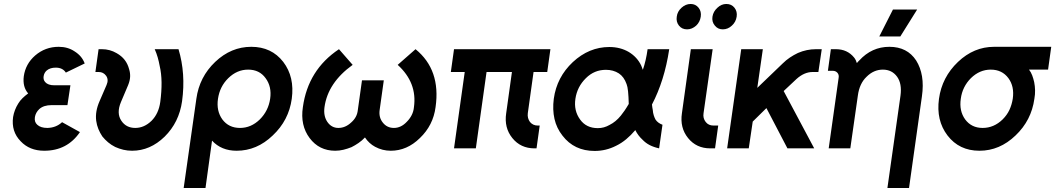

<svg xmlns="http://www.w3.org/2000/svg" viewBox="-20 -748 5320 968"><path d="M335 -318H254Q222 -318 208 -334Q197 -346 200 -364Q203 -382 216 -393Q233 -407 261 -407Q296 -407 312 -382L407 -428Q400 -447 387.5 -462Q375 -477 356 -489Q322 -512 276 -512Q208 -512 157 -468Q109 -426 100 -364Q93 -310 122 -277Q107 -266 94 -253.5Q81 -241 72 -226Q52 -194 46 -158Q36 -85 84 -36Q129 12 203 12Q319 12 383 -82L293 -132Q263 -104 219 -103Q185 -103 168 -119Q152 -133 156 -158Q160 -181 178 -198Q200 -218 240 -218H320Z M477 -500 461 -385H478Q501 -385 515 -366Q529 -346 517 -319L482 -238Q459 -186 465 -139Q468 -117 476 -97.5Q484 -78 496 -60Q509 -44 525 -30.5Q541 -17 561 -7Q581 2 602 7Q623 12 646 12Q737 12 810 -59Q883 -131 898 -238Q917 -377 880 -500H760Q769 -480 775 -459Q781 -438 785 -416Q794 -378 794.5 -332.5Q795 -287 788 -234Q780 -175 744 -139Q707 -103 662 -103Q616 -103 592 -139Q566 -177 590 -234L626 -319Q635 -341 636 -360.5Q637 -380 631 -399Q624 -426 608.5 -446Q593 -466 568 -480Q551 -490 532.5 -495Q514 -500 494 -500Z M1231 -397Q1288 -397 1319 -354Q1351 -311 1342 -250Q1333 -189 1290 -146Q1246 -103 1190 -103Q1133 -103 1101 -146Q1070 -189 1079 -250Q1088 -312 1131 -354Q1175 -397 1231 -397ZM1247 -512Q1145 -512 1065 -436Q985 -360 970 -250L906 200H1016L1049 -39Q1096 12 1173 12Q1275 12 1355 -65Q1436 -141 1451 -250Q1466 -360 1408 -436Q1349 -512 1247 -512Z M1689 -500Q1533 -396 1507 -208Q1500 -162 1508.5 -123Q1517 -84 1541 -52Q1589 12 1670 12Q1691 12 1711.5 7Q1732 2 1752 -6Q1770 -15 1787.5 -27Q1805 -39 1820 -55Q1830 -40 1843 -28Q1856 -16 1871 -8Q1908 12 1950 12Q2032 12 2097 -52Q2164 -116 2176 -208Q2203 -396 2075 -500L1985 -421Q2084 -331 2067 -208Q2065 -186 2055.5 -167.5Q2046 -149 2031 -134Q2002 -103 1966 -103Q1931 -103 1910 -130Q1889 -156 1894 -193L1915 -343H1805L1784 -193Q1782 -174 1773.5 -158.5Q1765 -143 1750 -130Q1721 -103 1686 -103Q1651 -103 1630 -134Q1610 -164 1616 -208Q1633 -331 1758 -421Z M2269 -500 2253 -385H2323L2269 0H2379L2433 -385H2561L2532 -177Q2521 -104 2563 -52Q2605 0 2675 0H2685L2701 -115H2691Q2667 -115 2652 -133Q2638 -152 2641 -177L2670 -385H2739L2755 -500Z M3052 -511Q2950 -511 2868 -435Q2787 -359 2772 -250Q2765 -195 2775.5 -148.5Q2786 -102 2816 -64Q2875 13 2978 13Q3035 13 3086 -13Q3113 -26 3137 -46Q3161 -66 3183 -92Q3190 -78 3199 -66Q3208 -54 3219 -44Q3235 -27 3255.5 -16.5Q3276 -6 3303 0L3320 -119Q3309 -123 3300 -129.5Q3291 -136 3285 -145Q3280 -154 3276 -166.5Q3272 -179 3271 -194Q3270 -198 3269 -205Q3268 -212 3267 -221Q3298 -280 3320 -350Q3342 -420 3354 -500H3245Q3241 -471 3235 -445Q3229 -419 3221 -396Q3219 -401 3217 -406.5Q3215 -412 3213 -417Q3193 -460 3150 -486Q3107 -511 3052 -511ZM3035 -396Q3072 -396 3100 -378Q3126 -361 3139 -324Q3144 -312 3146.5 -287Q3149 -262 3150 -224Q3139 -205 3129 -190.5Q3119 -176 3110 -165Q3085 -134 3053 -118Q3039 -110 3024.5 -106Q3010 -102 2994 -102Q2936 -102 2905 -145Q2872 -190 2881 -250Q2890 -311 2934 -354Q2976 -396 3035 -396Z M3463 -500 3418 -177Q3407 -104 3449 -52Q3491 0 3561 0H3585L3601 -115H3577Q3552 -115 3538 -133Q3523 -152 3527 -177L3573 -500ZM3462 -728Q3437 -728 3416 -709Q3395 -690 3392 -664Q3388 -638 3403 -619Q3418 -600 3444 -600Q3469 -600 3490 -619Q3509 -637 3513 -664Q3517 -690 3502 -709Q3487 -728 3462 -728ZM3642 -728Q3617 -728 3597 -709Q3576 -690 3572 -664Q3568 -638 3584 -619Q3599 -600 3624 -600Q3650 -600 3670 -619Q3690 -637 3694 -664Q3698 -690 3683 -709Q3668 -728 3642 -728Z M3717 -500 3646 0H3755L3775 -135L3844 -203L3950 0H4085L3931 -289L3996 -350Q4035 -385 4077 -385H4106L4123 -500H4094Q4047 -500 4003 -481Q3982 -471 3962.5 -458Q3943 -445 3926 -428L3798 -305L3826 -500Z M4563 200 4628 -262Q4636 -318 4628.5 -363Q4621 -408 4599 -443Q4554 -512 4464 -512Q4375 -512 4312 -443Q4309 -440 4306 -437Q4303 -434 4300 -430Q4298 -437 4294.5 -444.5Q4291 -452 4286 -458Q4252 -500 4194 -500H4169L4154 -391H4179Q4193 -391 4202 -381Q4211 -371 4208 -355L4158 0H4195H4252H4267L4305 -266Q4313 -327 4349 -361Q4385 -397 4431 -397Q4477 -397 4503 -361Q4528 -326 4520 -266L4454 200ZM4413 -564H4519L4604 -700H4482Z M4992 -512Q4890 -512 4810 -436Q4729 -359 4714 -250Q4699 -141 4757 -65Q4816 12 4918 12Q5020 12 5100 -65Q5180 -141 5195 -250Q5199 -272 5198.5 -293Q5198 -314 5194 -334Q5190 -352 5184 -368Q5178 -384 5168 -397H5264L5280 -512ZM4975 -397Q5032 -397 5064 -354Q5095 -312 5086 -250Q5081 -219 5069 -193.5Q5057 -168 5035 -146Q4991 -103 4934 -103Q4878 -103 4846 -146Q4815 -189 4824 -250Q4828 -281 4841 -307Q4854 -333 4875 -354Q4919 -397 4975 -397Z"/></svg>

Font: Unageo
Style: SemiBold-Italic
Weight: 600
Designer: Richard Sepsi
Foundry: Richard Sepsi
Version: Version 2.000